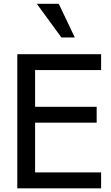

<svg xmlns="http://www.w3.org/2000/svg" viewBox="-20 -1021 601 1041"><path d="M73.8 0V-727.2H528.2V-641H170.3V-442.1H504.1V-355.9H170.3V-86.2H528.2V0ZM298.5 -1000.5 385.6 -817.9H312.8L179.5 -1000.5Z"/></svg>

Font: Myanmar Handwriting
Style: Regular
Weight: 400
Designer: Khon Soe Zaw Thu
Foundry: PaOh Unicode khonsoezawthu@gmail.com and @hotmail.com
Version: Version 1.30 November 9, 2016